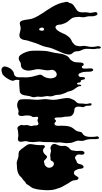

<svg xmlns="http://www.w3.org/2000/svg" viewBox="599 -1600 1412 2651"><g transform="rotate(-90 1305.5 -274.0)"><path d="M8 -381Q10 -395 10.5 -409.5Q11 -424 13 -438Q16 -458 20.5 -479.5Q25 -501 32 -521Q37 -536 47 -549.5Q57 -563 67 -576Q73 -584 78 -593Q83 -602 88 -610Q93 -618 100.5 -622Q108 -626 116 -631Q124 -635 128.5 -641.5Q133 -648 140 -654Q152 -665 166 -673Q180 -681 190 -693Q199 -704 208.5 -712Q218 -720 232 -726Q258 -738 286.5 -742.5Q315 -747 344 -747Q352 -747 359.5 -748.5Q367 -750 375 -750Q390 -750 408 -745Q422 -741 436 -735.5Q450 -730 464 -727Q476 -725 487.5 -725Q499 -725 510.5 -724Q522 -723 532.5 -720Q543 -717 552 -708Q563 -698 571.5 -687Q580 -676 588 -664Q597 -651 607 -639Q617 -627 626 -613Q642 -590 642 -558Q642 -542 638.5 -527.5Q635 -513 633 -497Q632 -488 631 -478.5Q630 -469 629 -460Q628 -446 628 -432V-404Q628 -392 627 -379Q626 -366 612 -361Q604 -359 599.5 -362Q595 -365 590 -370Q585 -376 578.5 -380Q572 -384 563 -386Q543 -389 525.5 -379.5Q508 -370 496 -356Q491 -351 486.5 -344Q482 -337 475 -334Q463 -329 454 -334Q445 -339 437 -347Q429 -355 421 -363.5Q413 -372 402 -373Q394 -374 388 -371.5Q382 -369 375 -367Q367 -365 361 -364.5Q355 -364 348 -359Q343 -355 339 -350Q335 -345 330 -340Q315 -325 315 -304Q315 -283 324.5 -265.5Q334 -248 352 -240Q370 -232 391 -242Q402 -247 405 -257.5Q408 -268 416 -276Q426 -285 435 -284Q444 -283 456 -283Q461 -283 465.5 -284.5Q470 -286 475 -287Q493 -289 509 -284.5Q525 -280 542 -277Q558 -275 571 -280.5Q584 -286 600 -282Q615 -278 628.5 -266Q642 -254 644 -237Q646 -216 635.5 -196.5Q625 -177 620 -157Q616 -142 616 -123Q616 -114 617.5 -105Q619 -96 618 -87Q617 -73 611 -60Q605 -47 596 -36Q588 -26 577 -17Q566 -8 560 3Q554 14 553.5 26.5Q553 39 550 50Q546 67 546 82Q546 97 548 114Q550 130 549 147Q548 164 537 177Q528 189 514.5 184.5Q501 180 498 167Q493 150 497 130.5Q501 111 497 93Q496 87 491 80Q486 73 478.5 67Q471 61 463 57.5Q455 54 448 56Q438 58 430 64Q422 70 412 74Q403 77 395.5 79Q388 81 380 89Q368 102 365.5 120Q363 138 355 153Q351 160 345 165.5Q339 171 332.5 173Q326 175 319.5 172.5Q313 170 309 161Q302 146 301.5 129Q301 112 296 96Q289 77 279.5 60Q270 43 247 41Q228 39 218 50Q208 61 200 75Q197 82 192 89Q187 96 181.5 100Q176 104 169.5 103.5Q163 103 156 95Q145 82 144.5 64.5Q144 47 140 32Q134 12 123.5 -3.5Q113 -19 102 -36Q89 -58 76.5 -80.5Q64 -103 51 -126Q43 -140 38 -156.5Q33 -173 28 -189Q22 -208 16.5 -224.5Q11 -241 9 -261Q6 -291 5 -321Q4 -351 8 -381Z M670 -357Q669 -375 672 -392.5Q675 -410 676 -427Q677 -450 673.5 -471.5Q670 -493 670 -515Q670 -530 670.5 -546Q671 -562 673 -576Q676 -595 680.5 -610Q685 -625 681 -644L677 -666Q674 -679 674 -691.5Q674 -704 678.5 -714.5Q683 -725 695 -730Q709 -735 723 -732.5Q737 -730 751 -728Q766 -726 781 -728.5Q796 -731 811 -731Q825 -731 839.5 -736.5Q854 -742 868 -739Q881 -736 887.5 -725Q894 -714 900 -704Q909 -689 906.5 -679.5Q904 -670 902 -653Q901 -645 902.5 -637.5Q904 -630 905 -622Q907 -605 901 -589.5Q895 -574 892 -557Q890 -543 894.5 -529.5Q899 -516 899 -502Q899 -491 900.5 -474Q902 -457 913 -452Q920 -448 928 -450Q936 -452 944.5 -455.5Q953 -459 962 -461.5Q971 -464 979 -462Q987 -460 994 -455Q1001 -450 1010 -455Q1018 -460 1019 -469Q1020 -478 1018.5 -488.5Q1017 -499 1015.5 -509Q1014 -519 1016 -527Q1020 -538 1026.5 -547.5Q1033 -557 1035 -570Q1037 -582 1037 -593V-617Q1037 -637 1032.5 -655Q1028 -673 1030 -692Q1031 -706 1039.5 -717.5Q1048 -729 1062 -729Q1070 -729 1076 -727Q1082 -725 1090 -724Q1101 -723 1112 -726.5Q1123 -730 1133 -734Q1185 -756 1233 -730Q1255 -718 1258.5 -695Q1262 -672 1262 -648Q1262 -610 1260.5 -574Q1259 -538 1255 -500Q1252 -466 1256 -435Q1260 -404 1262 -371Q1264 -345 1260 -320Q1256 -295 1254 -269Q1252 -231 1256.5 -197.5Q1261 -164 1269 -128Q1274 -104 1276.5 -77Q1279 -50 1276 -25Q1274 -14 1270 -4Q1266 6 1261 16Q1256 28 1251 39Q1246 50 1236 59Q1227 67 1218.5 77Q1210 87 1206 99Q1201 114 1202.5 131Q1204 148 1202 163Q1200 172 1199.5 181Q1199 190 1197 199Q1195 211 1197 219.5Q1199 228 1201 239Q1202 244 1204 252.5Q1206 261 1205.5 268.5Q1205 276 1201 281Q1197 286 1187 283Q1178 280 1175 271Q1172 262 1171.5 250.5Q1171 239 1171.5 227.5Q1172 216 1170 208Q1168 199 1161.5 190Q1155 181 1153 173Q1150 162 1153.5 150.5Q1157 139 1158 128Q1159 118 1159.5 106.5Q1160 95 1158 84.5Q1156 74 1150.5 65Q1145 56 1135 51Q1126 46 1114.5 46Q1103 46 1093 44Q1066 38 1047.5 23Q1029 8 1024 -20Q1021 -42 1021 -63Q1021 -84 1016 -104Q1010 -127 1010.5 -149.5Q1011 -172 1009 -196Q1008 -204 1006.5 -214.5Q1005 -225 995 -227Q990 -228 987 -226.5Q984 -225 981.5 -222Q979 -219 977 -216Q975 -213 972 -211Q963 -205 956 -209Q949 -213 943 -218.5Q937 -224 930 -227.5Q923 -231 913 -226Q904 -221 900 -211.5Q896 -202 895 -191Q894 -180 894.5 -168.5Q895 -157 895 -149V-107Q895 -87 893 -67Q890 -38 881.5 -12Q873 14 853 38Q840 54 831 65.5Q822 77 817 97Q815 105 813 114.5Q811 124 809 133Q806 146 801.5 149.5Q797 153 787 159Q770 169 761 184Q752 199 747 217Q741 243 741.5 271.5Q742 300 743 326Q744 340 748 353.5Q752 367 743 377Q732 389 725.5 387Q719 385 715.5 375Q712 365 711 349Q710 333 710 316V286V265Q709 244 705 224Q701 204 693 185Q684 164 686 147Q688 130 689 107Q690 92 686 78.5Q682 65 676.5 51.5Q671 38 665.5 24Q660 10 659 -5Q657 -29 655.5 -49Q654 -69 658 -93Q660 -104 661 -115Q662 -126 664 -137Q666 -151 665.5 -161.5Q665 -172 664 -187Q662 -209 665.5 -230Q669 -251 670 -272Q671 -315 670 -357Z M1304 -340Q1299 -370 1295.5 -393.5Q1292 -417 1297 -448Q1298 -458 1297 -466.5Q1296 -475 1294 -483.5Q1292 -492 1290.5 -500Q1289 -508 1289 -518Q1290 -532 1295 -543.5Q1300 -555 1304 -571Q1307 -585 1309.5 -603.5Q1312 -622 1315.5 -640.5Q1319 -659 1326.5 -675Q1334 -691 1348 -700Q1359 -708 1373 -708Q1387 -708 1400 -710Q1420 -713 1440 -713.5Q1460 -714 1480 -715Q1497 -716 1511 -715Q1525 -714 1539 -703Q1551 -692 1556 -679Q1561 -666 1562.5 -652Q1564 -638 1563.5 -623Q1563 -608 1564 -594Q1568 -555 1577.5 -517.5Q1587 -480 1598 -442Q1602 -429 1600 -419.5Q1598 -410 1593.5 -402Q1589 -394 1582.5 -386Q1576 -378 1570 -368Q1553 -336 1550 -296.5Q1547 -257 1563 -224Q1571 -207 1584.5 -201Q1598 -195 1613 -198Q1628 -201 1641 -211.5Q1654 -222 1661 -236Q1666 -246 1667 -253.5Q1668 -261 1667.5 -268.5Q1667 -276 1665 -284Q1663 -292 1662 -301Q1659 -321 1661.5 -340.5Q1664 -360 1667 -379Q1670 -399 1673 -415Q1676 -431 1676.5 -446Q1677 -461 1675.5 -476.5Q1674 -492 1668 -512Q1662 -532 1658.5 -557.5Q1655 -583 1658 -607.5Q1661 -632 1671.5 -652.5Q1682 -673 1703 -685Q1717 -693 1732.5 -692Q1748 -691 1762 -696Q1776 -701 1788 -710Q1800 -719 1816 -721Q1852 -726 1874 -696Q1898 -663 1914 -618Q1930 -573 1931 -532Q1932 -490 1932 -449.5Q1932 -409 1929 -368Q1927 -330 1918 -296Q1909 -262 1902 -225Q1898 -203 1895.5 -181.5Q1893 -160 1889 -138Q1888 -133 1887.5 -127.5Q1887 -122 1885 -117Q1878 -94 1867 -70Q1856 -46 1837 -29Q1830 -23 1822 -19Q1814 -15 1808 -8Q1801 0 1794 10.5Q1787 21 1782 31Q1776 42 1774 55.5Q1772 69 1771 81Q1769 99 1769 120Q1769 141 1763 158Q1761 165 1753.5 171Q1746 177 1738 175Q1732 174 1729 170L1723 161Q1720 156 1716.5 152.5Q1713 149 1708 149Q1690 149 1686.5 168.5Q1683 188 1684.5 213Q1686 238 1687.5 262.5Q1689 287 1682 296Q1674 306 1667.5 306.5Q1661 307 1656 302Q1651 297 1647.5 288.5Q1644 280 1643 272Q1641 256 1641 240Q1641 224 1640.5 208Q1640 192 1638 176Q1636 160 1630 144Q1625 130 1617.5 115.5Q1610 101 1591 104Q1580 106 1576 111.5Q1572 117 1569 128Q1567 135 1567.5 145Q1568 155 1567.5 164.5Q1567 174 1564 182Q1561 190 1552 192Q1542 195 1538 188.5Q1534 182 1533 172L1529 154Q1528 144 1522 139Q1515 134 1507.5 134.5Q1500 135 1495 126Q1490 118 1491.5 109.5Q1493 101 1488 93Q1481 82 1474.5 83Q1468 84 1465 93Q1461 103 1463.5 113Q1466 123 1460 132Q1458 135 1455 139Q1452 143 1447 140Q1442 138 1442 132V121Q1442 115 1439.5 109Q1437 103 1435 98Q1430 88 1424 78.5Q1418 69 1411 60Q1379 21 1370 -28Q1367 -44 1360.5 -54Q1354 -64 1349 -77Q1338 -103 1330 -129.5Q1322 -156 1322 -185Q1322 -210 1312 -233.5Q1302 -257 1301 -283Q1300 -300 1303.5 -312Q1307 -324 1304 -340ZM1687 -840Q1671 -817 1645 -799Q1634 -791 1621 -789.5Q1608 -788 1596 -783Q1588 -779 1581.5 -771Q1575 -763 1571 -755Q1563 -735 1564 -714Q1565 -693 1565 -672Q1565 -650 1560.5 -629Q1556 -608 1553 -587Q1552 -580 1551.5 -573Q1551 -566 1542 -565Q1536 -564 1533 -568Q1530 -572 1529.5 -578Q1529 -584 1529.5 -590.5Q1530 -597 1530 -601Q1530 -612 1531.5 -622Q1533 -632 1530 -643Q1528 -652 1526.5 -660.5Q1525 -669 1524 -680Q1523 -693 1525 -706Q1527 -719 1528.5 -731.5Q1530 -744 1529 -757Q1528 -770 1522 -782Q1516 -794 1516.5 -805.5Q1517 -817 1521 -827.5Q1525 -838 1531 -848.5Q1537 -859 1542 -869Q1547 -880 1556 -892Q1565 -904 1573 -914Q1583 -925 1593 -935Q1603 -945 1617 -950Q1628 -954 1641 -957Q1654 -960 1666.5 -960Q1679 -960 1690 -954.5Q1701 -949 1708 -937Q1715 -926 1714 -914Q1713 -902 1709 -890Q1705 -877 1700 -864Q1695 -851 1687 -840Z M1982 -336Q1990 -380 2007.5 -418Q2025 -456 2039 -498L2055 -548L2071 -598Q2074 -610 2076 -622.5Q2078 -635 2080 -647Q2082 -659 2086.5 -670.5Q2091 -682 2099 -692Q2112 -708 2128.5 -711Q2145 -714 2162 -711Q2179 -708 2197.5 -702.5Q2216 -697 2234 -696Q2252 -694 2269 -699.5Q2286 -705 2300.5 -707Q2315 -709 2327 -703Q2339 -697 2348 -672Q2354 -653 2357 -634Q2360 -615 2362.5 -596.5Q2365 -578 2368.5 -559Q2372 -540 2380 -521Q2394 -486 2412.5 -453.5Q2431 -421 2452 -389.5Q2473 -358 2494 -327Q2515 -296 2534 -263Q2546 -242 2557 -220.5Q2568 -199 2577 -176Q2582 -162 2586.5 -149Q2591 -136 2594 -122Q2596 -115 2596.5 -108.5Q2597 -102 2599 -95Q2600 -90 2602 -84.5Q2604 -79 2605 -74Q2607 -60 2605 -46Q2603 -39 2600 -35.5Q2597 -32 2593 -26Q2588 -17 2586.5 -7Q2585 3 2579 13Q2574 21 2567 28Q2560 35 2552 40Q2538 48 2526 57.5Q2514 67 2500 75Q2486 83 2479 92.5Q2472 102 2467 117Q2462 131 2461 146.5Q2460 162 2461 177.5Q2462 193 2462 208.5Q2462 224 2458 239Q2453 258 2454 273.5Q2455 289 2460 306Q2463 317 2464 334Q2465 351 2457 359Q2452 363 2443.5 364.5Q2435 366 2430 363Q2424 360 2420 349.5Q2416 339 2414 333Q2407 316 2407 300V266Q2407 250 2405.5 235Q2404 220 2399 205Q2393 188 2393 169.5Q2393 151 2396 133Q2400 114 2398 96Q2396 78 2394 59Q2392 48 2390.5 38.5Q2389 29 2384 20Q2379 9 2370.5 -1Q2362 -11 2354 -20Q2345 -29 2335 -44Q2321 -63 2312 -83Q2303 -103 2296 -126Q2293 -135 2292.5 -145Q2292 -155 2290.5 -165.5Q2289 -176 2287 -185Q2285 -194 2279 -201Q2264 -220 2247 -213.5Q2230 -207 2216 -192Q2205 -179 2196 -162.5Q2187 -146 2178.5 -128.5Q2170 -111 2162.5 -94Q2155 -77 2146 -63Q2135 -46 2122 -30.5Q2109 -15 2092 -4Q2084 1 2075.5 5Q2067 9 2059 13Q2046 18 2036.5 29Q2027 40 2016 48Q2005 56 2002.5 69.5Q2000 83 1996 96Q1993 107 1993 118.5Q1993 130 1994.5 142Q1996 154 1997.5 165.5Q1999 177 1998 188Q1997 206 1992.5 222Q1988 238 1986 255Q1984 275 1984 295Q1984 315 1988 334Q1990 347 1992.5 362.5Q1995 378 1992 392Q1991 395 1988 402Q1985 409 1981 411Q1975 414 1969 407.5Q1963 401 1961 396Q1959 391 1960 383.5Q1961 376 1961 370Q1961 364 1960 357.5Q1959 351 1957 344Q1953 322 1954 300.5Q1955 279 1956.5 257.5Q1958 236 1957.5 214.5Q1957 193 1950 172Q1946 161 1941.5 150.5Q1937 140 1932 129Q1924 111 1924 91.5Q1924 72 1919 52Q1916 43 1910.5 36Q1905 29 1899 22.5Q1893 16 1888 8.5Q1883 1 1881 -9Q1877 -28 1880.5 -49Q1884 -70 1891 -91Q1898 -112 1907 -131.5Q1916 -151 1924 -169Q1943 -211 1958.5 -250.5Q1974 -290 1982 -336ZM2207 -394Q2207 -379 2220.5 -373.5Q2234 -368 2244 -380Q2249 -386 2250 -393.5Q2251 -401 2250 -409Q2249 -414 2246.5 -420.5Q2244 -427 2240 -432.5Q2236 -438 2230.5 -440Q2225 -442 2218 -437Q2215 -435 2213 -429.5Q2211 -424 2209.5 -417Q2208 -410 2207.5 -403.5Q2207 -397 2207 -394Z"/></g></svg>

Font: Double Feature
Style: Regular
Weight: 400
Designer: David Shetterly
Foundry: David Shetterly
Version: Version 2.100 1997 initial release